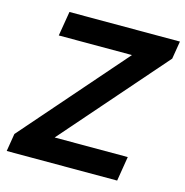

<svg xmlns="http://www.w3.org/2000/svg" viewBox="-107 -828 894 928"><g transform="rotate(15 340.0 -364.0)"><path d="M8.3 0 22.9 -88.9 473.1 -604.5H106.9L127.4 -727.5H680.2L665.5 -638.2L215.3 -123H581.1L561 0Z"/></g></svg>

Font: Inter 20pt
Style: Bold Italic
Weight: 700
Italic angle: -9.3988°
Version: Version 4.001;git-66647c0bb